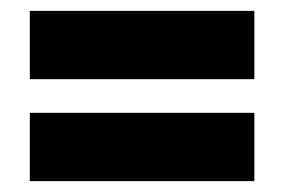

<svg xmlns="http://www.w3.org/2000/svg" viewBox="-20 -499 525 354"><path d="M35 -479H449V-353H35ZM35 -291H449V-165H35Z"/></svg>

Font: Noto Sans Gurmukhi UI ExtraCondensed Black
Style: Regular
Weight: 900
Width: 2
Designer: Jelle Bosma - Monotype Design Team
Foundry: Monotype Imaging Inc.
Version: Version 2.004; ttfautohint (v1.8.4.7-5d5b)